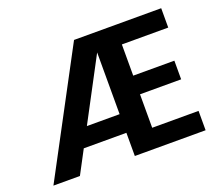

<svg xmlns="http://www.w3.org/2000/svg" viewBox="-117 -867 1186 1035"><g transform="rotate(-20 476.5 -350.0)"><path d="M24 0 397 -700H897V-589H631V-410H867V-303H631V-111H897V0H491V-594L176 0ZM168 -133 226 -240H558V-133Z"/></g></svg>

Font: DM Sans 9pt ExtraBold
Style: Regular
Weight: 800
Version: Version 4.004;gftools[0.9.30]